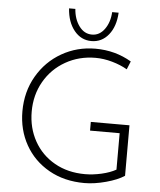

<svg xmlns="http://www.w3.org/2000/svg" viewBox="-61 -974 863 1034"><g transform="rotate(5 370.5 -457.0)"><path d="M434 8Q325 8 242 -39Q159 -86 113.5 -167Q68 -248 68 -348Q68 -454 117 -538.5Q166 -623 249 -670.5Q332 -718 431 -718Q538 -718 626 -666L608 -622Q572 -643 526 -656Q480 -669 436 -669Q347 -669 274 -627.5Q201 -586 159.5 -513.5Q118 -441 118 -351Q118 -263 157.5 -192Q197 -121 268.5 -80.5Q340 -40 433 -40Q476 -40 522 -50.5Q568 -61 600 -79V-276H440V-323H649V-50Q613 -26 550.5 -9Q488 8 434 8ZM270 -922H304Q308 -867 335.5 -829.5Q363 -792 405 -792Q446 -792 473 -829.5Q500 -867 503 -922H538Q534 -847 497.5 -802Q461 -757 405 -757Q349 -757 312 -802.5Q275 -848 270 -922Z"/></g></svg>

Font: Josefin Sans Light
Style: Regular
Weight: 300
Designer: Santiago Orozco
Foundry: Typemade
Version: Version 2.000